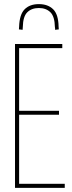

<svg xmlns="http://www.w3.org/2000/svg" viewBox="-20 -914 351 934"><path d="M53 0V-700H283V-680H73V-375H267V-356H73V-20H295V0ZM169 -894Q213 -894 238.5 -869Q264 -844 265 -785Q266 -777 266 -771L248 -769Q248 -772 248 -776Q248 -780 247 -783Q246 -834 225 -854.5Q204 -875 169 -875Q134 -875 113 -854.5Q92 -834 91 -783Q91 -776 90 -769L72 -771Q72 -775 72.5 -778Q73 -781 73 -785Q75 -844 100 -869Q125 -894 169 -894Z"/></svg>

Font: Georama Condensed Thin
Style: Regular
Weight: 100
Width: 3
Designer: Jean-Baptiste Levee
Foundry: Production Type
Version: Version 1.000